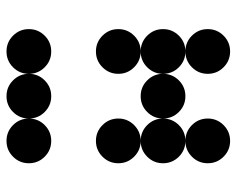

<svg xmlns="http://www.w3.org/2000/svg" viewBox="-88 -636 724 587"><g transform="rotate(-90 273.5 -342.0)"><path d="M205.1 -341.8Q205.1 -313.5 185.1 -293.5Q165 -273.4 136.7 -273.4Q108.4 -273.4 88.4 -293.5Q68.4 -313.5 68.4 -341.8Q68.4 -370.1 88.4 -390.1Q108.4 -410.2 136.7 -410.2Q165 -410.2 185.1 -390.1Q205.1 -370.1 205.1 -341.8ZM478.5 -341.8Q478.5 -313.5 458.5 -293.5Q438.5 -273.4 410.2 -273.4Q381.8 -273.4 361.8 -293.5Q341.8 -313.5 341.8 -341.8Q341.8 -370.1 361.8 -390.1Q381.8 -410.2 410.2 -410.2Q438.5 -410.2 458.5 -390.1Q478.5 -370.1 478.5 -341.8ZM205.1 -205.1Q205.1 -176.8 185.1 -156.7Q165 -136.7 136.7 -136.7Q108.4 -136.7 88.4 -156.7Q68.4 -176.8 68.4 -205.1Q68.4 -233.4 88.4 -253.4Q108.4 -273.4 136.7 -273.4Q165 -273.4 185.1 -253.4Q205.1 -233.4 205.1 -205.1ZM341.8 -205.1Q341.8 -176.8 321.8 -156.7Q301.8 -136.7 273.4 -136.7Q245.1 -136.7 225.1 -156.7Q205.1 -176.8 205.1 -205.1Q205.1 -233.4 225.1 -253.4Q245.1 -273.4 273.4 -273.4Q301.8 -273.4 321.8 -253.4Q341.8 -233.4 341.8 -205.1ZM478.5 -205.1Q478.5 -176.8 458.5 -156.7Q438.5 -136.7 410.2 -136.7Q381.8 -136.7 361.8 -156.7Q341.8 -176.8 341.8 -205.1Q341.8 -233.4 361.8 -253.4Q381.8 -273.4 410.2 -273.4Q438.5 -273.4 458.5 -253.4Q478.5 -233.4 478.5 -205.1ZM205.1 -68.4Q205.1 -40 185.1 -20Q165 0 136.7 0Q108.4 0 88.4 -20Q68.4 -40 68.4 -68.4Q68.4 -96.7 88.4 -116.7Q108.4 -136.7 136.7 -136.7Q165 -136.7 185.1 -116.7Q205.1 -96.7 205.1 -68.4ZM478.5 -68.4Q478.5 -40 458.5 -20Q438.5 0 410.2 0Q381.8 0 361.8 -20Q341.8 -40 341.8 -68.4Q341.8 -96.7 361.8 -116.7Q381.8 -136.7 410.2 -136.7Q438.5 -136.7 458.5 -116.7Q478.5 -96.7 478.5 -68.4ZM205.1 -615.2Q205.1 -586.9 185.1 -566.9Q165 -546.9 136.7 -546.9Q108.4 -546.9 88.4 -566.9Q68.4 -586.9 68.4 -615.2Q68.4 -643.6 88.4 -663.6Q108.4 -683.6 136.7 -683.6Q165 -683.6 185.1 -663.6Q205.1 -643.6 205.1 -615.2ZM341.8 -615.2Q341.8 -586.9 321.8 -566.9Q301.8 -546.9 273.4 -546.9Q245.1 -546.9 225.1 -566.9Q205.1 -586.9 205.1 -615.2Q205.1 -643.6 225.1 -663.6Q245.1 -683.6 273.4 -683.6Q301.8 -683.6 321.8 -663.6Q341.8 -643.6 341.8 -615.2ZM478.5 -615.2Q478.5 -586.9 458.5 -566.9Q438.5 -546.9 410.2 -546.9Q381.8 -546.9 361.8 -566.9Q341.8 -586.9 341.8 -615.2Q341.8 -643.6 361.8 -663.6Q381.8 -683.6 410.2 -683.6Q438.5 -683.6 458.5 -663.6Q478.5 -643.6 478.5 -615.2Z"/></g></svg>

Font: DatDot
Style: Bold
Weight: 700
Designer: GGBot
Version: 1.00